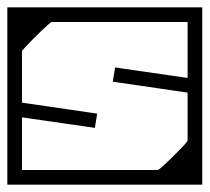

<svg xmlns="http://www.w3.org/2000/svg" viewBox="-40 -504 572 524"><path d="M512 -279Q512 -256.5 512 -227Q512 -197.5 512 -166.2Q512 -135 512 -105.5Q512 -76 512 -52Q512 -28 512 -14Q512 0 512 0Q512 0 512 0Q512 0 512 0Q512 0 512 0Q512 0 512 0Q512 0 492.2 0Q472.5 0 441.8 0Q411 0 376 0Q341 0 310.2 0Q279.5 0 259.8 0Q240 0 240 0Q240 0 240 0Q240 0 240 0Q240 0 240 0Q240 0 240 0Q240 0 240 0Q240 -10 240 -20.2Q240 -30.5 240 -40Q242.5 -40 256.5 -40Q270.5 -40 290.8 -40Q311 -40 331.8 -40Q352.5 -40 368.8 -40Q385 -40 391 -40Q391 -40 391 -40Q391 -40 391 -40Q391 -40 391 -40Q391 -40 391 -40Q392.5 -40 401 -47.5Q409.5 -55 421.5 -66.5Q433.5 -78 445 -89.8Q456.5 -101.5 464.2 -110Q472 -118.5 472 -120V-279ZM-20 -205Q-20 -228 -20 -257Q-20 -286 -20 -317.5Q-20 -349 -20 -378.5Q-20 -408 -20 -432Q-20 -456 -20 -470Q-20 -484 -20 -484Q-20 -484 -20 -484Q-20 -484 -20 -484Q-20 -484 -20 -484Q-20 -484 -20 -484Q-20 -484 -0.2 -484Q19.5 -484 50.2 -484Q81 -484 116 -484Q151 -484 181.8 -484Q212.5 -484 232.2 -484Q252 -484 252 -484Q252 -484 252 -484Q252 -484 252 -484Q252 -484 252 -484Q252 -484 252 -484Q252 -484 252 -484Q252 -474.5 252 -464.2Q252 -454 252 -444Q249.5 -444 235.5 -444Q221.5 -444 201.2 -444Q181 -444 160.2 -444Q139.5 -444 123.2 -444Q107 -444 101 -444Q101 -444 101 -444Q101 -444 101 -444Q101 -444 101 -444Q101 -444 101 -444Q99.5 -444 91 -436.5Q82.5 -429 70.5 -417.5Q58.5 -406 47 -394.2Q35.5 -382.5 27.8 -374Q20 -365.5 20 -364V-205ZM512 -235H472Q472 -235 472 -256Q472 -277 472 -308.2Q472 -339.5 472 -370.8Q472 -402 472 -423Q472 -444 472 -444Q472 -444 472 -444Q472 -444 472 -444Q472 -444 472 -444Q472 -444 472 -444Q472 -444 472 -444Q472 -444 472 -444Q472 -444 472 -444Q472 -444 472 -444Q472 -444 472 -444Q472 -444 472 -444Q472 -444 472 -444Q472 -444 448.5 -444Q425 -444 390.5 -444Q356 -444 321.5 -444Q287 -444 263.5 -444Q240 -444 240 -444Q240 -454 240 -464.2Q240 -474.5 240 -484Q240 -484 240 -484Q240 -484 240 -484Q240 -484 240 -484Q240 -484 240 -484Q240 -484 240 -484Q240 -484 259.8 -484Q279.5 -484 310.2 -484Q341 -484 376 -484Q411 -484 441.8 -484Q472.5 -484 492.2 -484Q512 -484 512 -484Q512 -484 512 -484Q512 -484 512 -484Q512 -484 512 -484Q512 -484 512 -484Q512 -484 512 -466Q512 -448 512 -419.8Q512 -391.5 512 -359.5Q512 -327.5 512 -299.2Q512 -271 512 -253Q512 -235 512 -235ZM-20 -249H20Q20 -249 20 -228Q20 -207 20 -175.8Q20 -144.5 20 -113.2Q20 -82 20 -61Q20 -40 20 -40Q20 -40 20 -40Q20 -40 20 -40Q20 -40 20 -40Q20 -40 20 -40Q20 -40 20 -40Q20 -40 20 -40Q20 -40 20 -40Q20 -40 20 -40Q20 -40 20 -40Q20 -40 20 -40Q20 -40 20 -40Q20 -40 43.5 -40Q67 -40 101.5 -40Q136 -40 170.5 -40Q205 -40 228.5 -40Q252 -40 252 -40Q252 -30.5 252 -20.2Q252 -10 252 0Q252 0 252 0Q252 0 252 0Q252 0 252 0Q252 0 252 0Q252 0 252 0Q252 0 232.2 0Q212.5 0 181.8 0Q151 0 116 0Q81 0 50.2 0Q19.5 0 -0.2 0Q-20 0 -20 0Q-20 0 -20 0Q-20 0 -20 0Q-20 0 -20 0Q-20 0 -20 0Q-20 0 -20 -18Q-20 -36 -20 -64.2Q-20 -92.5 -20 -124.5Q-20 -156.5 -20 -184.8Q-20 -213 -20 -231Q-20 -249 -20 -249ZM0 -170V-243H19Q19 -243 19 -238.2Q19 -233.5 19 -228.8Q19 -224 19 -224Q19 -224 39.8 -221Q60.5 -218 91.2 -213.5Q122 -209 152.8 -204.5Q183.5 -200 204.2 -197Q225 -194 225 -194Q225 -194 224.8 -191.8Q224.5 -189.5 223.8 -185Q223 -180.5 222 -174Q221 -167.5 220.2 -163.2Q219.5 -159 219.2 -157Q219 -155 219 -155Q219 -155 198.8 -158Q178.5 -161 148.8 -165.2Q119 -169.5 89.2 -173.8Q59.5 -178 39.2 -181Q19 -184 19 -184Q19 -184 19 -180.5Q19 -177 19 -173.5Q19 -170 19 -170ZM493 -305V-232H474Q474 -232 474 -236.8Q474 -241.5 474 -246.2Q474 -251 474 -251Q474 -251 453.2 -254Q432.5 -257 401.8 -261.5Q371 -266 340.2 -270.5Q309.5 -275 288.8 -278Q268 -281 268 -281Q268 -281 268.2 -283.2Q268.5 -285.5 269.2 -290Q270 -294.5 271 -301Q272 -307.5 272.8 -311.8Q273.5 -316 273.8 -318Q274 -320 274 -320Q274 -320 294.2 -317Q314.5 -314 344.2 -309.8Q374 -305.5 403.8 -301.2Q433.5 -297 453.8 -294Q474 -291 474 -291Q474 -291 474 -294.5Q474 -298 474 -301.5Q474 -305 474 -305Z"/></svg>

Font: Honk
Style: Regular
Weight: 400
Designer: Noopur Datye & Yesha Goshar
Foundry: Ek Type
Version: Version 1.000